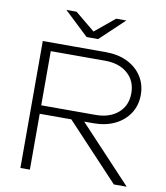

<svg xmlns="http://www.w3.org/2000/svg" viewBox="-100 -1034 965 1117"><g transform="rotate(10 382.5 -476.0)"><path d="M136 -380H474Q557 -380 607 -423.5Q657 -467 657 -540Q657 -613 607 -656.5Q557 -700 474 -700H128L153 -725V0H97V-750H469Q542 -750 596.5 -723.5Q651 -697 682 -649.5Q713 -602 713 -540Q713 -478 682 -430.5Q651 -383 596.5 -356.5Q542 -330 469 -330H136ZM320 -351H396L725 0H649ZM412 -817H344L201 -952H261L386 -849H370L495 -952H555Z"/></g></svg>

Font: Unbounded ExtraLight
Style: Regular
Weight: 250
Designer: Luke Prowse, Jean-Baptiste Morizot, Fátima Lázaro, Florian Runge
Foundry: NaN
Version: Version 1.701;gftools[0.9.28.dev5+ged2979d]